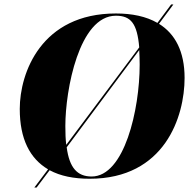

<svg xmlns="http://www.w3.org/2000/svg" viewBox="-20 -785 869 855"><path d="M133 50H143L201 -27C249 -1 309 11 379 11C714 11 802 -266 802 -438C802 -557 759 -635 688 -679L752 -765H742L681 -683C631 -712 568 -725 496 -725C164 -725 68 -461 68 -300C68 -166 113 -79 194 -31ZM271 -224C271 -384 332 -715 496 -715C563 -715 591 -680 600 -574L275 -140C272 -164 271 -192 271 -224ZM388 1C324 1 289 -38 277 -129L600 -562C601 -543 602 -521 602 -497C602 -297 534 1 388 1Z"/></svg>

Font: Noto Serif Display Black
Style: Italic
Weight: 900
Italic angle: -12°
Designer: Monotype Design Team
Foundry: Monotype Imaging Inc.
Version: Version 2.009